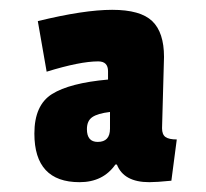

<svg xmlns="http://www.w3.org/2000/svg" viewBox="-20 -659 420 391"><path d="M314 -543 310 -398Q310 -385 317 -380Q324 -375 340 -375L329 -291Q299 -288 284 -288Q232 -288 218 -324H215Q190 -288 142 -288Q50 -288 50 -387Q50 -445 86 -467.5Q122 -490 200 -497V-514Q200 -534 180 -534Q143 -534 75 -513L57 -616Q151 -639 208.5 -639Q266 -639 290 -616Q314 -593 314 -543ZM179 -370Q204 -370 204 -397V-431Q179 -428 168 -420.5Q157 -413 157 -396Q157 -370 179 -370Z"/></svg>

Font: Passion One
Style: Regular
Weight: 400
Designer: Alejandro Lo Celso
Foundry: Fontstage
Version: Version 1.002